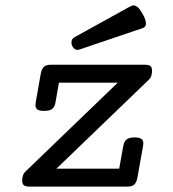

<svg xmlns="http://www.w3.org/2000/svg" viewBox="-20 -691 640 711"><path d="M475.1 -670.9Q482.9 -670.9 491 -663.6Q499 -656.2 508.3 -639.2Q520.5 -617.7 520.5 -604Q520.5 -590.8 508.3 -586.9L273.4 -507.3Q269.5 -506.3 267.6 -506.3Q260.7 -506.3 254.9 -511Q249 -515.6 246.6 -522.9Q244.6 -527.3 244.6 -533.7Q244.6 -546.9 255.9 -553.2L459 -665.5Q468.3 -670.9 475.1 -670.9ZM543 -429.7Q543 -422.4 542 -418Q540 -403.8 530.8 -395.5L189 -66.4H421.4L436.5 -150.4Q439.5 -167.5 449 -174.8Q458.5 -182.1 478.5 -182.1Q495.6 -182.1 503.2 -177Q510.7 -171.9 510.7 -160.2Q510.7 -157.2 509.8 -150.4L488.8 -33.2Q485.4 -15.1 477.3 -7.6Q469.2 0 452.6 0H88.4Q74.7 0 68.4 -5.1Q62 -10.3 62 -22Q62 -25.4 63 -33.2Q65.4 -47.4 73.7 -55.2L416 -384.8H198.2L185.5 -312Q182.6 -294.9 173.1 -287.6Q163.6 -280.3 143.6 -280.3Q126.5 -280.3 118.9 -285.4Q111.3 -290.5 111.3 -302.2Q111.3 -305.2 112.3 -312L130.9 -418Q134.3 -436 142.6 -443.6Q150.9 -451.2 167.5 -451.2H517.1Q530.8 -451.2 536.9 -446.3Q543 -441.4 543 -429.7Z"/></svg>

Font: Courier Prime
Style: Italic
Weight: 400
Italic angle: -10°
Designer: Alan Dague-Greene
Foundry: Quote-Unquote Apps
Version: Version 3.018